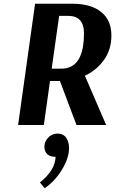

<svg xmlns="http://www.w3.org/2000/svg" viewBox="-20 -670 618 1029"><path d="M168 -650H368Q467 -650 522 -606Q577 -562 577 -480Q577 -404 537.5 -349Q498 -294 435 -264L549 0H390L301 -236H248L215 0H77ZM297 -585 257 -302H309Q430 -302 430 -492Q430 -585 345 -585ZM244 62Q263 46 289 46Q314 46 330 62Q350 86 350 123Q350 177 312 239.5Q274 302 219 339L194 308Q276 242 278 170H271Q247 170 231 154Q218 138 218 118Q218 85 244 62Z"/></svg>

Font: Arsenal
Style: Bold Italic
Weight: 700
Italic angle: -9.10001°
Designer: Andrij Shevchenko
Foundry: Stairsfor
Version: Version 2.001;PS 002.001;hotconv 1.0.88;makeotf.lib2.5.64775